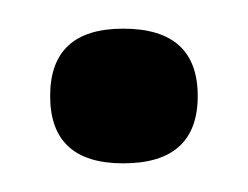

<svg xmlns="http://www.w3.org/2000/svg" viewBox="-20 -103 173 134"><path d="M66 11Q15 11 15 -36Q15 -83 66 -83Q118 -83 118 -36Q118 11 66 11Z"/></svg>

Font: Bricolage Grotesque 96pt Light
Style: Regular
Weight: 300
Designer: Mathieu Triay
Foundry: Atelier Triay
Version: Version 1.001; ttfautohint (v1.8.4.7-5d5b);gftools[0.9.33.de